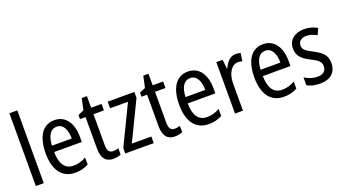

<svg xmlns="http://www.w3.org/2000/svg" viewBox="-59 -1318 3366 1885"><g transform="rotate(-20 1623.5 -375.0)"><path d="M154 0V-760H71V0Z M462 -546C340 -546 271 -445 271 -265C271 -102 339 10 481 10C535 10 578 -1 621 -24V-98C577 -72 536 -61 489 -61C401 -61 356 -125 354 -252H643V-308C643 -444 580 -546 462 -546ZM462 -478C531 -478 561 -407 562 -318H355C361 -425 398 -478 462 -478Z M903 -62C861 -62 844 -90 844 -148V-469H953V-537H844V-658H790L764 -538L703 -512V-469H761V-140C761 -34 805 10 880 10C910 10 939 4 959 -6V-72C943 -66 922 -62 903 -62Z M1303 0V-69H1099L1296 -476V-537H1017V-468H1204L1005 -56V0Z M1546 -62C1504 -62 1487 -90 1487 -148V-469H1596V-537H1487V-658H1433L1407 -538L1346 -512V-469H1404V-140C1404 -34 1448 10 1523 10C1553 10 1582 4 1602 -6V-72C1586 -66 1565 -62 1546 -62Z M1857 -546C1735 -546 1666 -445 1666 -265C1666 -102 1734 10 1876 10C1930 10 1973 -1 2016 -24V-98C1972 -72 1931 -61 1884 -61C1796 -61 1751 -125 1749 -252H2038V-308C2038 -444 1975 -546 1857 -546ZM1857 -478C1926 -478 1956 -407 1957 -318H1750C1756 -425 1793 -478 1857 -478Z M2356 -547C2300 -547 2259 -504 2233 -443H2228L2218 -537H2152V0H2235V-282C2234 -388 2285 -464 2350 -464C2366 -464 2382 -462 2395 -457L2407 -540C2390 -545 2372 -547 2356 -547Z M2642 -546C2520 -546 2451 -445 2451 -265C2451 -102 2519 10 2661 10C2715 10 2758 -1 2801 -24V-98C2757 -72 2716 -61 2669 -61C2581 -61 2536 -125 2534 -252H2823V-308C2823 -444 2760 -546 2642 -546ZM2642 -478C2711 -478 2741 -407 2742 -318H2535C2541 -425 2578 -478 2642 -478Z M3211 -145C3211 -228 3162 -266 3085 -307C3010 -345 2984 -365 2984 -408C2984 -450 3016 -477 3069 -477C3107 -477 3144 -464 3177 -445L3207 -511C3166 -534 3121 -547 3070 -547C2971 -547 2904 -492 2904 -405C2904 -321 2955 -283 3033 -243C3106 -207 3130 -182 3130 -141C3130 -92 3099 -62 3039 -62C2989 -62 2938 -81 2905 -104V-21C2938 -3 2983 10 3041 10C3147 10 3211 -45 3211 -145Z"/></g></svg>

Font: Noto Sans Malayalam Condensed
Style: Regular
Weight: 400
Width: 3
Designer: Jelle Bosma - Monotype Design Team
Foundry: Monotype Imaging Inc.
Version: Version 2.104